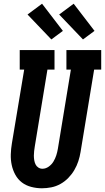

<svg xmlns="http://www.w3.org/2000/svg" viewBox="-20 -1004 564 1032"><path d="M205 8Q176 8 147.5 0.5Q119 -7 97.5 -23.5Q76 -40 62.5 -64.5Q49 -89 43 -117Q37 -145 38 -174.5Q39 -204 44 -234L110 -630H86V-735H273V-630H235L167 -217Q165 -204 163.5 -192Q162 -180 162 -167.5Q162 -155 164 -143Q166 -131 171 -120.5Q176 -110 186 -103.5Q196 -97 208 -97Q226 -97 242 -108.5Q258 -120 267.5 -136Q277 -152 282.5 -169Q288 -186 291 -204L361 -630H337V-735H524V-630H486L413 -187Q409 -162 401 -137.5Q393 -113 379.5 -90Q366 -67 347 -47.5Q328 -28 304.5 -15Q281 -2 255.5 3Q230 8 205 8ZM426 -792 298 -926 376 -984 488 -838ZM256 -792 128 -926 206 -984 318 -838Z"/></svg>

Font: Iosevka Slab Extrabold Oblique
Style: Regular
Weight: 800
Italic angle: -9°
Monospace: yes
Designer: Belleve Invis
Foundry: Belleve Invis
Version: Version 11.1.1; ttfautohint (v1.8.3)